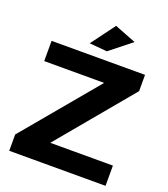

<svg xmlns="http://www.w3.org/2000/svg" viewBox="-162 -1028 996 1141"><g transform="rotate(20 336.0 -457.5)"><path d="M44 -700H635V-597L244 -128H640V0H31V-103L423 -572H44ZM374 -915 510 -862 374 -754 262 -764Z"/></g></svg>

Font: Alexandria SemiBold
Style: Regular
Weight: 600
Designer: Mohamed Gaber
Foundry: Kief Type Foundry
Version: Version 5.100